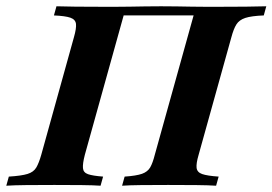

<svg xmlns="http://www.w3.org/2000/svg" viewBox="-45 -591 867 611"><path d="M-25 0 -16.9 -29Q23.4 -31.5 42.7 -37.5Q62.1 -43.5 70.6 -58.1Q79 -72.6 86.3 -98.4L190.3 -472.6Q198.4 -500.8 196.8 -514.9Q195.2 -529 179 -534.7Q162.9 -540.3 126.6 -541.9L134.7 -571Q157.3 -570.2 195.6 -569.8Q233.9 -569.4 282.3 -569.4Q303.2 -569.4 324.6 -569.4Q346 -569.4 368.5 -569.8Q391.1 -570.2 416.1 -570.6Q441.1 -571 467.7 -571Q494.4 -571 518.5 -570.6Q542.7 -570.2 564.9 -569.8Q587.1 -569.4 608.5 -569.4Q629.8 -569.4 652.4 -569.4Q698.4 -569.4 737.5 -569.8Q776.6 -570.2 802.4 -571L794.4 -541.9Q754.8 -540.3 735.5 -533.9Q716.1 -527.4 707.3 -513.3Q698.4 -499.2 691.1 -471.8L587.1 -98.4Q579 -71 580.6 -56.9Q582.3 -42.7 598.4 -37.1Q614.5 -31.5 650.8 -29L642.7 0Q619.4 -1.6 579.8 -2Q540.3 -2.4 490.3 -2.4Q441.1 -2.4 403.6 -2Q366.1 -1.6 343.5 0L351.6 -29Q388.7 -31.5 406.9 -37.9Q425 -44.4 433.1 -58.5Q441.1 -72.6 447.6 -98.4L571.8 -544.4L575.8 -541.9H343.5L349.2 -544.4L225 -98.4Q217.7 -70.2 219 -56Q220.2 -41.9 235.1 -36.7Q250 -31.5 283.1 -29L275 0Q252.4 -1.6 214.5 -2Q176.6 -2.4 128.2 -2.4Q77.4 -2.4 38.3 -2Q-0.8 -1.6 -25 0Z"/></svg>

Font: Playfair 5pt SemiExpanded Light ExtraBold
Style: Italic
Weight: 800
Italic angle: -15.6°
Version: Version 2.001;gftools[0.9.30]